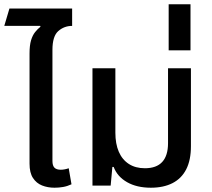

<svg xmlns="http://www.w3.org/2000/svg" viewBox="-29 -867 989 897"><path d="M109 -448V-617Q109 -655 116 -678.5Q123 -702 135 -717Q147 -732 160 -742L159 -746H-9L15 -827H308V-746Q271 -746 243.5 -722Q216 -698 216 -634V-448ZM226 10Q194 10 167.5 -0.5Q141 -11 125 -35.5Q109 -60 109 -102V-548H216V-115Q216 -93 225.5 -83.5Q235 -74 255 -74Q264 -74 274 -76Q284 -78 292 -81L305 -6Q286 3 266 6.5Q246 10 226 10Z M676 10Q610 10 564.5 -16Q519 -42 502 -87H496L488 0H403V-548H510V-247Q510 -195 526 -158Q542 -121 573 -101Q604 -81 648 -81Q702 -81 729 -110.5Q756 -140 756 -198V-548H863V-184Q863 -119 841 -76Q819 -33 777 -11.5Q735 10 676 10Z M759 -632V-847H861V-632Z"/></svg>

Font: Noto Sans Thai Medium
Style: Regular
Weight: 500
Designer: Monotype Design Team
Foundry: Monotype Imaging Inc.
Version: Version 2.001